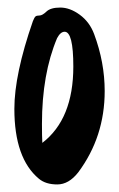

<svg xmlns="http://www.w3.org/2000/svg" viewBox="-20 -527 315 508"><path d="M187 -71Q162 -39 131.5 -39Q101 -39 83 -54Q18 -108 18 -239Q18 -330 67 -471Q71 -481 74 -483.5Q77 -486 84.5 -486Q92 -486 103 -496.5Q114 -507 139.5 -507Q165 -507 191 -488Q217 -469 229 -437Q257 -362 257 -286Q257 -165 187 -71ZM151 -443Q140 -443 131 -426Q91 -331 91 -199Q91 -166 92 -149Q174 -212 174 -351Q174 -443 151 -443Z"/></svg>

Font: Zhi Mang Xing
Style: Regular
Weight: 400
Designer: ZhongQi
Foundry: ZhongQi
Version: Version 2.001